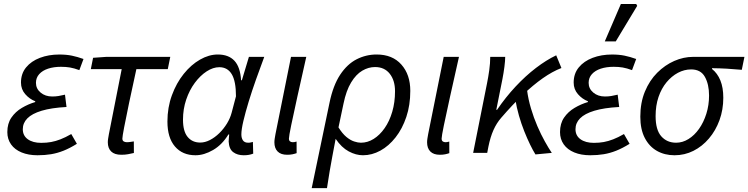

<svg xmlns="http://www.w3.org/2000/svg" viewBox="-20 -774 3789 972"><path d="M169.8 12Q124 12 89.3 -2.3Q54.6 -16.6 35.9 -43.1Q17.1 -69.7 17.1 -105.4Q17.1 -148.7 37.6 -178.6Q58.2 -208.6 90.7 -227.8Q123.1 -247 158.3 -257.4V-261.4Q129.6 -272.4 107.9 -297.2Q86.2 -322 86.2 -356Q86.2 -401.3 112.1 -432.8Q137.9 -464.4 182.1 -481.2Q226.3 -498 280.3 -498Q316 -498 344 -492.2Q371.9 -486.4 402.7 -475.4L381.7 -419Q355 -428.8 334.5 -432.3Q314 -435.8 288.7 -435.8Q252 -435.8 223.5 -426.4Q195.1 -417.1 178.5 -398.7Q162 -380.3 162 -354.6Q162 -325 185.7 -305.2Q209.4 -285.5 244.4 -285.5Q261.3 -285.5 276 -287.9Q290.7 -290.3 309 -294.7L316.7 -232.4Q239.9 -228.2 190.9 -213.4Q142 -198.6 118.7 -175Q95.4 -151.4 95.4 -119.9Q95.4 -87.3 120.7 -69.1Q146 -50.8 188.4 -50.8Q215.9 -50.8 238.8 -55Q261.7 -59.2 286.2 -68.7Q310.7 -78.1 340.8 -95.4L369.3 -46Q333.2 -23.6 301.8 -11.1Q270.3 1.4 238.7 6.7Q207 12 169.8 12Z M594.3 9.5Q559.9 9.5 542.9 -7.1Q525.8 -23.6 525.8 -53.8Q525.8 -62.4 527.5 -72.8Q529.2 -83.1 531.3 -95.2L596.1 -424H439.8L451.2 -481.4L518.2 -486.1H842L829.4 -424H670.4Q649.4 -329.1 633.5 -253Q617.5 -177 608.5 -129.5Q599.5 -82.1 599.5 -72.5Q599.5 -62.5 605.9 -58.3Q612.3 -54.1 621.7 -54.1Q632.3 -54.1 640.7 -55.6Q649.1 -57.1 657.5 -58.1L657.8 0.5Q643.1 3.9 628.2 6.7Q613.4 9.5 594.3 9.5Z M969.7 12Q903.8 12 865.7 -32.4Q827.6 -76.8 827.6 -158.5Q827.6 -229.9 850.3 -291.8Q872.9 -353.7 910.2 -400Q947.4 -446.4 992.6 -472.2Q1037.7 -498.1 1082.7 -498.1Q1137.1 -498.1 1166.7 -466.5Q1196.3 -434.8 1200.5 -367.7H1204.5L1240.1 -486.1H1317.8Q1296.9 -430.1 1276.1 -371.7Q1255.3 -313.3 1238.8 -259Q1222.3 -204.7 1212.1 -161.5Q1201.9 -118.2 1201.9 -93.6Q1201.9 -75 1209.9 -63.3Q1217.9 -51.5 1236.5 -51.5Q1244.4 -51.5 1250.1 -53Q1255.9 -54.5 1260.3 -55.5L1261.9 3.8Q1251 7.9 1240 9.9Q1229 12 1213.6 12Q1181.7 12 1160.6 -3.8Q1139.5 -19.5 1137.6 -57.8Q1137.6 -63.5 1138.6 -73.3Q1139.5 -83.1 1140.2 -93.2H1136.2Q1104.7 -41.4 1058.9 -14.7Q1013.1 12 969.7 12ZM993.8 -52.3Q1017.9 -52.3 1042.8 -65.1Q1067.7 -77.9 1090.1 -99.8Q1112.5 -121.8 1129 -148.7Q1145.4 -175.6 1152.7 -203.5L1174.6 -286.5Q1174.6 -362.9 1153.2 -398.4Q1131.8 -433.8 1090.3 -433.8Q1058.7 -433.8 1026.1 -412.6Q993.6 -391.4 966.3 -354.7Q939.1 -318 922.7 -269.9Q906.4 -221.9 906.4 -168.2Q906.4 -109.1 930 -80.7Q953.5 -52.3 993.8 -52.3Z M1433.8 9.5Q1401.9 9.5 1385.5 -7.1Q1369.1 -23.6 1369.1 -53.8Q1369.1 -62.4 1370.8 -72.8Q1372.5 -83.1 1374.6 -95.2L1453.2 -486.1H1530.5Q1505.5 -375.1 1485.6 -285.6Q1465.6 -196.2 1454.2 -140Q1442.7 -83.8 1442.7 -72.5Q1442.7 -62.5 1448.2 -58.3Q1453.7 -54.1 1461.8 -54.1Q1465.5 -54.1 1470.1 -54.6Q1474.7 -55.1 1481.4 -57.3L1481.7 1.3Q1472.5 4.6 1460.6 7.1Q1448.8 9.5 1433.8 9.5Z M1558 178.5 1648.3 -254.4Q1666.4 -341.7 1702 -395.6Q1737.7 -449.4 1785.3 -473.8Q1833 -498.1 1886.5 -498.1Q1966.8 -498.1 2011.9 -447.2Q2057.1 -396.4 2057.1 -314.1Q2057.1 -241.8 2037 -182Q2016.9 -122.1 1982.6 -78.5Q1948.4 -34.8 1905.6 -11.4Q1862.8 12 1817.6 12Q1781.9 12 1745.4 -7.6Q1709 -27.1 1679.2 -71.1Q1670.3 -24.2 1662.9 15.1Q1655.5 54.5 1648.8 93.6Q1642.1 132.8 1635.3 178.5ZM1807.1 -51.5Q1841.1 -51.5 1871.8 -70.8Q1902.6 -90.1 1927.1 -125.1Q1951.7 -160.2 1965.7 -208Q1979.8 -255.7 1979.8 -312.1Q1979.8 -367 1953 -400.8Q1926.3 -434.6 1878.6 -434.6Q1845.3 -434.6 1813.9 -416.1Q1782.5 -397.7 1757.6 -356.7Q1732.6 -315.7 1718.9 -248.9L1693.6 -129Q1713.1 -97.8 1733.2 -81Q1753.4 -64.2 1772.7 -57.9Q1791.9 -51.5 1807.1 -51.5Z M2206.8 9.5Q2174.9 9.5 2158.5 -7.1Q2142.1 -23.6 2142.1 -53.8Q2142.1 -62.4 2143.8 -72.8Q2145.5 -83.1 2147.6 -95.2L2226.2 -486.1H2303.5Q2278.5 -375.1 2258.6 -285.6Q2238.6 -196.2 2227.2 -140Q2215.7 -83.8 2215.7 -72.5Q2215.7 -62.5 2221.2 -58.3Q2226.7 -54.1 2234.8 -54.1Q2238.5 -54.1 2243.1 -54.6Q2247.7 -55.1 2254.4 -57.3L2254.7 1.3Q2245.5 4.6 2233.6 7.1Q2221.8 9.5 2206.8 9.5Z M2375.3 0 2445.8 -353.4Q2451.8 -382.7 2456.8 -418.5Q2461.8 -454.3 2461.8 -486.1H2537.6Q2537.6 -466.8 2533.6 -435.8Q2529.6 -404.7 2523.6 -374L2492.5 -218.3H2496.5Q2540.2 -282.4 2590.5 -336.2Q2640.8 -389.9 2693.2 -430Q2745.7 -470.1 2795.8 -494L2822.2 -429.7Q2776.4 -412 2727.7 -377.8Q2678.9 -343.5 2626.4 -293.4Q2573.9 -243.3 2517.5 -177.9Q2494 -151 2478.2 -115.7Q2462.4 -80.4 2452.5 -31.3L2446.5 0ZM2690.7 7.8Q2678.3 -12 2663.6 -42.2Q2648.9 -72.4 2634 -109.7Q2619.2 -147 2607.3 -188.2Q2595.5 -229.4 2588.7 -270.9L2648.3 -317.2Q2654.4 -270.8 2668.2 -224.5Q2682 -178.1 2700.3 -135.7Q2718.6 -93.3 2738.1 -58.4Q2757.5 -23.5 2773.5 0Z M2967.8 12Q2922 12 2887.3 -2.3Q2852.6 -16.6 2833.9 -43.1Q2815.1 -69.7 2815.1 -105.4Q2815.1 -148.7 2835.6 -178.6Q2856.2 -208.6 2888.7 -227.8Q2921.1 -247 2956.3 -257.4V-261.4Q2927.6 -272.4 2905.9 -297.2Q2884.2 -322 2884.2 -356Q2884.2 -401.3 2910.1 -432.8Q2935.9 -464.4 2980.1 -481.2Q3024.3 -498 3078.3 -498Q3114 -498 3142 -492.2Q3169.9 -486.4 3200.7 -475.4L3179.7 -419Q3153 -428.8 3132.5 -432.3Q3112 -435.8 3086.7 -435.8Q3050 -435.8 3021.5 -426.4Q2993.1 -417.1 2976.5 -398.7Q2960 -380.3 2960 -354.6Q2960 -325 2983.7 -305.2Q3007.4 -285.5 3042.4 -285.5Q3059.3 -285.5 3074 -287.9Q3088.7 -290.3 3107 -294.7L3114.7 -232.4Q3037.9 -228.2 2988.9 -213.4Q2940 -198.6 2916.7 -175Q2893.4 -151.4 2893.4 -119.9Q2893.4 -87.3 2918.7 -69.1Q2944 -50.8 2986.4 -50.8Q3013.9 -50.8 3036.8 -55Q3059.7 -59.2 3084.2 -68.7Q3108.7 -78.1 3138.8 -95.4L3167.3 -46Q3131.2 -23.6 3099.8 -11.1Q3068.3 1.4 3036.7 6.7Q3005 12 2967.8 12ZM3041.7 -564.4 3123.1 -753.6H3200.9L3205.8 -744.4L3097.3 -564.4Z M3394.9 12Q3344.9 12 3305.8 -10.1Q3266.7 -32.2 3244.2 -75.7Q3221.6 -119.2 3221.6 -183.2Q3221.6 -254.4 3244.9 -310.6Q3268.2 -366.8 3307.2 -405.8Q3346.3 -444.8 3393.5 -465.5Q3440.7 -486.1 3488.9 -486.1H3748.7L3735.3 -420.6Q3696.1 -424.3 3659.7 -426.3Q3623.2 -428.4 3584.6 -428.8V-424.8Q3612.1 -403.1 3626.9 -366.8Q3641.7 -330.6 3641.7 -279.1Q3641.7 -218.5 3622.4 -165.6Q3603.1 -112.7 3569 -72.8Q3535 -32.8 3490.5 -10.4Q3445.9 12 3394.9 12ZM3402.8 -51.5Q3435.7 -51.5 3465.6 -70.2Q3495.6 -88.8 3518.9 -121.7Q3542.2 -154.7 3555.9 -198.2Q3569.6 -241.8 3569.6 -290.6Q3569.6 -346.9 3548.6 -384.7Q3527.7 -422.6 3478.8 -422.6Q3444.4 -422.6 3412.1 -405.5Q3379.9 -388.3 3354.2 -357.3Q3328.5 -326.2 3313.7 -282.9Q3299 -239.7 3299 -186.4Q3299 -116.4 3327.7 -84Q3356.5 -51.5 3402.8 -51.5Z"/></svg>

Font: Source Sans 3
Style: Italic
Weight: 200
Italic angle: -11°
Designer: Paul D. Hunt
Foundry: Adobe
Version: Version 3.046;hotconv 1.0.118;makeotfexe 2.5.65603